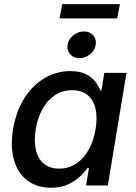

<svg xmlns="http://www.w3.org/2000/svg" viewBox="-20 -882 645 913"><path d="M222.7 10.7Q156.2 10.7 110.8 -23.4Q65.4 -57.6 46.9 -119.9Q28.3 -182.1 42 -267.6Q56.6 -353.5 95.9 -415.3Q135.3 -477.1 192.1 -510.5Q249 -543.9 314.9 -543.9Q359.9 -543.9 388.4 -529.5Q417 -515.1 433.1 -493.9Q449.2 -472.7 457.5 -451.7H462.4L476.1 -535.6H581.5L492.7 0H389.2L402.8 -83H396Q380.4 -61 356.7 -39.6Q333 -18.1 300 -3.7Q267.1 10.7 222.7 10.7ZM261.2 -80.1Q306.6 -80.1 342.3 -103.8Q377.9 -127.4 401.6 -169.7Q425.3 -211.9 434.6 -268.1Q443.8 -324.2 434.1 -365.7Q424.3 -407.2 396.2 -430.2Q368.2 -453.1 322.8 -453.1Q277.3 -453.1 241.7 -429.7Q206.1 -406.2 182.6 -364.5Q159.2 -322.8 149.9 -268.1Q141.1 -212.4 150.6 -169.9Q160.2 -127.4 188.2 -103.8Q216.3 -80.1 261.2 -80.1ZM357.4 -605.5Q330.1 -605.5 313.7 -624Q297.4 -642.6 301.3 -668.9Q305.7 -695.8 328.4 -714.1Q351.1 -732.4 378.9 -732.4Q406.7 -732.4 423.1 -714.1Q439.5 -695.8 435.1 -668.9Q431.2 -642.6 408.2 -624Q385.3 -605.5 357.4 -605.5ZM550.3 -862.3 537.1 -794.4H263.2L275.9 -862.3Z"/></svg>

Font: Inter 20pt Medium
Style: Italic
Weight: 500
Italic angle: -9.3988°
Version: Version 4.001;git-66647c0bb